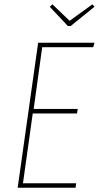

<svg xmlns="http://www.w3.org/2000/svg" viewBox="-20 -882 464 902"><path d="M414.1 -861.8 423.8 -850.1 312 -759.8H298.8L213.9 -850.1L226.1 -861.8L307.1 -784.2ZM423.8 -681.2 418 -660.2H178.2L138.2 -370.1H345.2L341.8 -349.1H133.8L87.9 -21H337.9L335 0H63L159.2 -681.2Z"/></svg>

Font: Fira Sans Compressed Thin
Style: Italic
Weight: 100
Width: 3
Italic angle: -8°
Designer: Carrois Corporate & Edenspiekermann AG
Foundry: Carrois Corporate GbR & Edenspiekermann AG
Version: Version 4.203;PS 004.203;hotconv 1.0.88;makeotf.lib2.5.64775